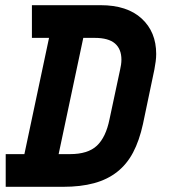

<svg xmlns="http://www.w3.org/2000/svg" viewBox="-20 -720 652 740"><path d="M103 -700H368Q470 -700 526 -648.5Q582 -597 582 -512Q582 -498 580 -483Q578 -468 575 -452L531 -242Q517 -178 493 -132.5Q469 -87 431.5 -57.5Q394 -28 342.5 -14Q291 0 223 0H2V-126H74L169 -574H103ZM250 -126Q319 -126 353.5 -158.5Q388 -191 402 -260L443 -452Q445 -460 446.5 -470.5Q448 -481 448 -490Q448 -531 423 -552.5Q398 -574 345 -574H301L206 -126Z"/></svg>

Font: Space Mono
Style: Bold Italic
Weight: 700
Italic angle: -12°
Monospace: yes
Designer: Colophon Foundry / Benjamin Critton
Foundry: Colophon Foundry
Version: Version 1.000;PS 1.000;hotconv 1.0.81;makeotf.lib2.5.63406